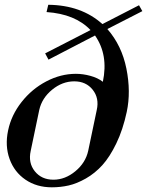

<svg xmlns="http://www.w3.org/2000/svg" viewBox="-20 -780 622 812"><path d="M413.1 -678.2Q324.2 -758.3 184.1 -759.8L176.8 -729Q298.3 -720.7 362.8 -652.8L170.9 -554.2L185.1 -527.8L381.8 -629.9Q439 -548.3 415 -434.1Q393.6 -450.7 362.3 -459.2Q331.1 -467.8 300.8 -467.8Q236.8 -467.8 175.8 -435.8Q114.7 -403.8 71.3 -348.6Q27.8 -293.5 14.2 -228Q0.5 -163.1 20.5 -107.7Q40.5 -52.2 87.9 -20Q135.3 12.2 199.2 12.2Q235.8 12.2 270.3 4.4Q304.7 -3.4 343 -25.1Q381.3 -46.9 412.8 -81.5Q444.3 -116.2 472.2 -174.1Q500 -231.9 516.1 -307.1Q534.2 -392.1 514.6 -489.7Q495.1 -587.4 434.1 -657.2L582 -732.9L567.9 -757.8ZM109.9 -142.1 146 -314.9Q157.2 -365.2 200.4 -400.6Q243.7 -436 293.9 -436Q343.8 -436 372.1 -400.4Q400.4 -364.7 389.2 -314.9L353 -142.1Q341.8 -91.3 298.6 -55.7Q255.4 -20 206.1 -20Q155.8 -20 127.2 -55.7Q98.6 -91.3 109.9 -142.1Z"/></svg>

Font: Fin Serif Display
Style: Italic
Weight: 400
Italic angle: -12°
Designer: J. Blake Harris
Version: Version 1.006;FEAKit 1.0